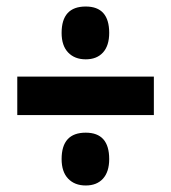

<svg xmlns="http://www.w3.org/2000/svg" viewBox="-20 -647 525 589"><path d="M243 -465Q209 -465 189 -486Q169 -507 169 -546Q169 -627 243 -627Q315 -627 315 -546Q315 -507 296 -486Q277 -465 243 -465ZM33 -294V-412H452V-294ZM243 -78Q209 -78 189 -99Q169 -120 169 -159Q169 -240 243 -240Q315 -240 315 -159Q315 -120 296 -99Q277 -78 243 -78Z"/></svg>

Font: Noto Sans Ethiopic ExtraCondensed ExtraBold
Style: Regular
Weight: 800
Width: 2
Designer: Monotype Design Team
Foundry: Monotype Imaging Inc.
Version: Version 2.102; ttfautohint (v1.8.4.7-5d5b)